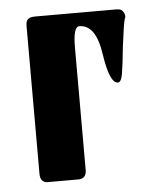

<svg xmlns="http://www.w3.org/2000/svg" viewBox="-41 -491 423 526"><g transform="rotate(-5 170.5 -227.5)"><path d="M296 -455Q309 -455 313 -451Q319 -445 320 -439Q322 -431 319 -428Q315 -416 307 -352Q302 -302 298 -278Q294 -255 285 -255Q262 -255 250 -337Q238 -418 193 -418Q176 -418 176 -362V-24Q176 0 153 0H70Q49 0 49 -25V-430Q49 -444 54 -449Q60 -455 75 -455Z"/></g></svg>

Font: Shafarik
Style: Regular
Weight: 400
Version: Version 1.001; ttfautohint (v1.8.4.7-5d5b)